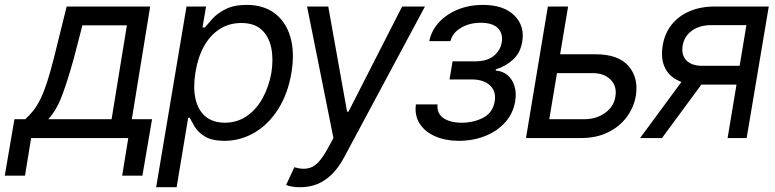

<svg xmlns="http://www.w3.org/2000/svg" viewBox="-96 -573 3219 797"><path d="M-76.2 156.2 -36.1 -78.1H8.8Q28.3 -95.7 43.7 -115.7Q59.1 -135.7 72.8 -163.8Q86.4 -191.9 99.4 -231.9Q112.3 -272 127 -329.1L180.7 -545.9H527.3L451.2 -78.1H535.2L495.1 156.2H411.1L436.5 0H33.2L7.8 156.2ZM104.5 -78.1H367.2L430.7 -467.8H246.1L210 -329.1Q186.5 -243.7 162.8 -179.7Q139.2 -115.7 104.5 -78.1Z M552.2 204.1 678.2 -545.9H759.3L744.6 -459H754.4Q766.1 -473.1 786.1 -495.4Q806.2 -517.6 840.6 -535.2Q875 -552.7 928.2 -552.7Q997.1 -552.7 1043.5 -518.3Q1089.8 -483.9 1108.9 -420.7Q1127.9 -357.4 1113.8 -271.5Q1099.6 -185.1 1059.6 -121.3Q1019.5 -57.6 961.7 -23.2Q903.8 11.2 835.4 11.7Q783.2 11.2 754.6 -6.3Q726.1 -23.9 712.6 -46.6Q699.2 -69.3 691.9 -84H685.1L637.2 204.1ZM837.4 -63.5Q889.6 -64 929.4 -91.8Q969.2 -119.6 994.9 -167Q1020.5 -214.4 1030.8 -272.5Q1039.6 -330.1 1029.5 -376.5Q1019.5 -422.9 989.3 -450.2Q959 -477.5 905.8 -477.5Q854.5 -477.5 814.9 -451.7Q775.4 -425.8 750.2 -379.9Q725.1 -334 715.3 -272.5Q705.1 -210.9 715.3 -163.8Q725.6 -116.7 756.1 -90.3Q786.6 -64 837.4 -63.5Z M1151.4 204.1Q1130.4 204.6 1114 201.2Q1097.7 197.8 1091.8 194.3L1126 121.1L1129.4 122.1Q1171.4 134.3 1201.7 118.9Q1231.9 103.5 1264.6 43L1288.1 0L1178.7 -545.9H1266.6L1344.7 -109.4H1350.6L1573.2 -545.9H1668L1333 79.1Q1310.1 122.6 1281.7 150.4Q1253.4 178.2 1220.9 191.2Q1188.5 204.1 1151.4 204.1Z M1630.4 -139.6H1720.2Q1716.8 -102.5 1744.1 -83.3Q1771.5 -64 1820.8 -63.5Q1871.1 -64 1910.4 -84.7Q1949.7 -105.5 1957.5 -152.3Q1964.4 -192.9 1938.7 -217.8Q1913.1 -242.7 1863.8 -243.2H1770L1782.7 -318.4H1876.5Q1925.8 -318.4 1953.4 -340.8Q1981 -363.3 1986.8 -397.5Q1992.7 -434.1 1970.5 -456.3Q1948.2 -478.5 1899.9 -478.5Q1852.5 -478.5 1817.1 -457.3Q1781.7 -436 1773.9 -402.3H1686Q1694.8 -446.3 1726.1 -480.2Q1757.3 -514.2 1804.7 -533.4Q1852.1 -552.7 1908.7 -552.7Q1994.6 -552.7 2038.8 -509Q2083 -465.3 2071.8 -400.4Q2064.9 -354.5 2033.9 -325.9Q2002.9 -297.4 1962.4 -285.2L1961.4 -280.3Q1991.7 -277.8 2011.7 -260.3Q2031.7 -242.7 2040 -214.6Q2048.3 -186.5 2042.5 -152.3Q2034.2 -102.5 2001.5 -65.7Q1968.8 -28.8 1918.9 -8.8Q1869.1 11.2 1809.1 11.7Q1751.5 11.2 1709 -7.8Q1666.5 -26.9 1645.5 -60.8Q1624.5 -94.7 1630.4 -139.6Z M2218.3 -347.7H2374.5Q2470.2 -348.1 2512.7 -299.3Q2555.2 -250.5 2543.5 -175.8Q2535.2 -127 2505.6 -87.2Q2476.1 -47.4 2428 -23.7Q2379.9 0 2315.9 0H2087.4L2178.2 -545.9H2262.2L2184.1 -78.1H2328.6Q2378.9 -78.1 2415.5 -104.2Q2452.1 -130.4 2458.5 -171.9Q2465.8 -215.3 2438.2 -242.7Q2410.6 -270 2361.8 -269.5H2205.6Z M2924.3 0 3002.4 -468.8H2857.9Q2808.6 -468.8 2776.6 -446Q2744.6 -423.3 2737.8 -383.8Q2731.4 -344.7 2753.2 -322.3Q2774.9 -299.8 2818.8 -299.8H2995.6L2982.9 -221.7H2806.2Q2751 -221.7 2714.1 -241.2Q2677.2 -260.7 2661.9 -297.1Q2646.5 -333.5 2654.8 -383.8Q2663.1 -434.1 2691.7 -470.2Q2720.2 -506.3 2765.9 -526.1Q2811.5 -545.9 2870.6 -545.9H3095.2L3003.4 0ZM2561 0 2761.2 -271.5H2852.1L2651.9 0Z"/></svg>

Font: Inter Tight
Style: Italic
Weight: 400
Italic angle: -9.39999°
Designer: Rasmus Andersson
Foundry: rsms
Version: Version 3.002